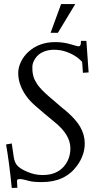

<svg xmlns="http://www.w3.org/2000/svg" viewBox="-20 -889 508 949"><path d="M230 -726.8 282 -868.9H352.1L266.1 -726.8ZM38.1 40Q26.1 -83.5 10 -175L38.1 -179.9L48.1 -112.1Q51.8 -87.2 64.6 -71.5Q77.4 -55.9 114.6 -39.9Q151.9 -23.9 189.2 -23.9Q226.6 -23.9 251.8 -34.7Q277.1 -45.4 293.5 -63.7Q327.9 -101.8 327.9 -156Q327.9 -222.7 250.5 -285.2Q223.4 -307.1 206.1 -322L157 -364Q97.9 -414.1 77.9 -477.1Q70.1 -501.5 70.1 -528.7Q70.1 -555.9 83.9 -584.2Q97.7 -612.5 121.6 -633.8Q174.3 -680.9 252.9 -680.9Q293.5 -680.9 328.4 -670.4Q363.3 -659.9 368.4 -659.9Q379.9 -659.9 379.9 -679.9V-687H407L418 -531L389.9 -529.1L386 -583Q352.3 -620.4 295.7 -636.7Q272.9 -643.1 245.7 -643.1Q218.5 -643.1 194 -632.7Q169.4 -622.3 154.7 -600.5Q139.9 -578.6 139.9 -558Q139.9 -537.4 141.7 -527Q143.6 -516.6 146.1 -507.9Q148.7 -499.3 154.2 -489.6Q159.7 -480 163.9 -473Q168.2 -466.1 176.5 -456.7Q184.8 -447.3 190.1 -441.7Q195.3 -436 205.9 -426.5Q216.6 -417 222 -412.1Q227.5 -407.2 239.6 -397Q251.7 -386.7 257.1 -382.1L292 -352.1Q299.6 -347.2 318.6 -329.8Q337.6 -312.5 352.2 -295.5Q366.7 -278.6 376 -262.7Q398.9 -223.1 398.9 -179.9Q398.9 -122.3 360.8 -69.8Q301.5 11 188 11Q144.8 11 126.2 5.9Q90.6 -3.9 80 -3.9Q69.3 -3.9 66.7 -1.6Q64 0.7 64 8.1L65.9 39.1Z"/></svg>

Font: Linden Hill
Style: Italic
Weight: 400
Italic angle: -5.60001°
Version: Version 1.201